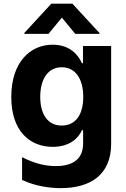

<svg xmlns="http://www.w3.org/2000/svg" viewBox="-20 -791 673 1024"><path d="M238.6 -610.4 310 -697.1 381.4 -610.4H510.3V-615.1L366.1 -771.3H253.6L109.7 -615.1V-610.4ZM303.3 212.4C463.8 212.4 572.8 139.9 572.8 -24.1V-545.5H422.6V-453.8H416.9C397.7 -498.2 352.3 -552.6 261 -552.6C141.3 -552.6 40.1 -459.5 40.1 -273.8C40.1 -92.3 138.5 -7.8 261.4 -7.8C348.4 -7.8 397.4 -51.5 416.9 -96.6H423.3V-26.3C423.3 70.7 350.5 94.8 277.3 94.8C222.7 94.8 164.4 81.3 97.7 47.2V168.7C168.3 202.1 247.2 212.4 303.3 212.4ZM309.3 -121.4C235.1 -121.4 194.6 -180.4 194.6 -274.5C194.6 -368.3 235.1 -432.2 309.3 -432.2C382.8 -432.2 424 -370 424 -274.1C424 -178.6 382.5 -121.4 309.3 -121.4Z"/></svg>

Font: TID UI
Style: Bold
Weight: 700
Designer: The TID Project Authors
Foundry: Bakken & Bæck
Version: Version 1.001;hotconv 1.0.109;makeotfexe 2.5.65596